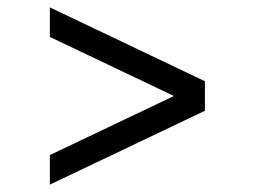

<svg xmlns="http://www.w3.org/2000/svg" viewBox="-20 -635 690 520"><path d="M115 -215 451 -375 115 -535V-615L535 -415V-335L115 -135Z"/></svg>

Font: Graduate
Style: Regular
Weight: 400
Version: Version 1.001